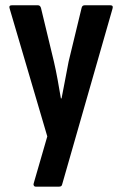

<svg xmlns="http://www.w3.org/2000/svg" viewBox="-20 -512 456 717"><path d="M113.4 185Q108.5 185 106.3 181Q104 177 106 172.1L156.6 -2.6L16.2 -479.4Q11.7 -492.3 24.1 -492.3H121.6Q130 -492.3 133 -482.4L181.2 -282.4Q188.8 -249.8 195.3 -213.9Q201.9 -178 207.4 -144.5H209.9Q216.5 -178 223.3 -214.2Q230.1 -250.4 236.2 -281.9L284.7 -482.4Q286.8 -492.3 296.2 -492.3H392.2Q404.1 -492.3 400.1 -479.4L212.1 176.6Q210.6 185 200.7 185Z"/></svg>

Font: Sofia Sans Condensed
Style: Regular
Weight: 400
Designer: Botio Nikoltchev, Ani Petrova
Foundry: lettersoup
Version: Version 4.100